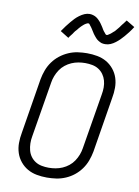

<svg xmlns="http://www.w3.org/2000/svg" viewBox="-104 -1038 807 1114"><g transform="rotate(10 300.0 -481.0)"><path d="M252 8Q221 8 191.5 2.5Q162 -3 137.5 -17Q113 -31 94.5 -53.5Q76 -76 67 -103.5Q58 -131 58 -161.5Q58 -192 64 -223L117 -548Q122 -575 132 -602Q142 -629 159 -652.5Q176 -676 199 -694Q222 -712 248.5 -723.5Q275 -735 302.5 -739Q330 -743 357 -743Q388 -743 417.5 -737.5Q447 -732 471.5 -718Q496 -704 514.5 -681.5Q533 -659 542 -631.5Q551 -604 551 -573.5Q551 -543 545 -512L492 -187Q487 -160 477 -133Q467 -106 450 -82.5Q433 -59 410.5 -41Q388 -23 361 -11.5Q334 0 306.5 4Q279 8 252 8ZM252 -50Q272 -50 292.5 -53.5Q313 -57 332.5 -65.5Q352 -74 369 -87.5Q386 -101 398 -119Q410 -137 417.5 -156.5Q425 -176 428 -196L482 -522Q486 -543 486 -564Q486 -585 480.5 -604.5Q475 -624 463.5 -640Q452 -656 435.5 -666.5Q419 -677 398.5 -681Q378 -685 357 -685Q337 -685 316.5 -681.5Q296 -678 276.5 -669.5Q257 -661 240 -647.5Q223 -634 211 -616Q199 -598 191.5 -578.5Q184 -559 181 -539L127 -213Q123 -192 123.5 -171Q124 -150 129 -130.5Q134 -111 145.5 -95Q157 -79 173.5 -68.5Q190 -58 210.5 -54Q231 -50 252 -50ZM234 -812 184 -843Q196 -861 207.5 -876Q219 -891 229.5 -903.5Q240 -916 249.5 -926Q259 -936 273 -946.5Q287 -957 302 -963.5Q317 -970 333 -970Q339 -970 344 -969Q349 -968 354 -966.5Q359 -965 363.5 -963Q368 -961 372.5 -958Q377 -955 380.5 -952Q384 -949 388 -945Q392 -941 395.5 -937Q399 -933 402 -929Q405 -925 407.5 -921Q410 -917 413 -913Q416 -909 418.5 -904.5Q421 -900 424 -895Q427 -890 430 -886Q433 -882 436 -879Q439 -876 442 -871.5Q445 -867 450 -867Q454 -867 457.5 -869.5Q461 -872 464.5 -874Q468 -876 472 -879Q476 -882 480 -886Q484 -890 486 -891.5Q488 -893 490.5 -895Q493 -897 495.5 -900Q498 -903 500.5 -906Q503 -909 505.5 -912Q508 -915 511 -918.5Q514 -922 517 -926Q520 -930 522.5 -934Q525 -938 528.5 -942Q532 -946 535.5 -950.5Q539 -955 542.5 -960Q546 -965 550 -970L600 -940Q588 -921 576.5 -906Q565 -891 554 -878.5Q543 -866 533.5 -856.5Q524 -847 510.5 -836.5Q497 -826 482 -819.5Q467 -813 451 -813Q445 -813 439.5 -813.5Q434 -814 429 -815.5Q424 -817 419.5 -819.5Q415 -822 410.5 -824.5Q406 -827 402.5 -830Q399 -833 395 -837Q391 -841 388 -845Q385 -849 381.5 -853Q378 -857 375.5 -861Q373 -865 370.5 -869Q368 -873 365 -877.5Q362 -882 359 -887Q356 -892 353 -896Q350 -900 347 -903.5Q344 -907 341.5 -911Q339 -915 334 -915Q330 -915 326 -913Q322 -911 318.5 -909Q315 -907 311 -904Q307 -901 303 -897Q299 -893 297 -891.5Q295 -890 293 -887.5Q291 -885 288.5 -882.5Q286 -880 283.5 -877Q281 -874 278.5 -870.5Q276 -867 272.5 -863.5Q269 -860 266 -856.5Q263 -853 260.5 -849Q258 -845 255 -840.5Q252 -836 248 -831.5Q244 -827 240.5 -822Q237 -817 234 -812Z"/></g></svg>

Font: Iosevka Light Extended Oblique
Style: Regular
Weight: 300
Width: 7
Italic angle: -9°
Monospace: yes
Designer: Belleve Invis
Foundry: Belleve Invis
Version: Version 32.5.0; ttfautohint (v1.8.4)